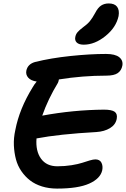

<svg xmlns="http://www.w3.org/2000/svg" viewBox="-20 -1061 731 1114"><path d="M465.8 -801.8Q438 -801.8 425.3 -814.2Q412.6 -826.7 417 -847.2Q419.9 -862.3 429.7 -874Q439.5 -885.7 460.9 -901.9Q486.8 -920.4 501.5 -938.2Q516.1 -956.1 532.2 -985.8Q547.9 -1016.6 566.7 -1028.8Q585.4 -1041 610.8 -1041Q645 -1041 659.4 -1021.7Q673.8 -1002.4 668 -967.8Q653.8 -901.9 591.8 -851.8Q529.8 -801.8 465.8 -801.8ZM311 33.2Q264.2 33.2 223.9 20.8Q183.6 8.3 154.5 -14.2Q125.5 -36.6 104 -67.9Q82.5 -99.1 72.5 -136.7Q62.5 -174.3 60.5 -217.3Q58.6 -260.3 68.8 -306.2Q92.3 -429.7 169.9 -555.2Q177.2 -568.8 192.9 -587.9Q159.2 -592.8 143.8 -610.4Q128.4 -627.9 132.8 -650.9Q140.6 -689 183.1 -701.2Q274.9 -724.1 389.2 -736.1Q503.4 -748 595.2 -748Q648.4 -748 671.9 -729Q695.3 -710 689.9 -680.2Q684.6 -651.9 663.3 -637Q642.1 -622.1 596.2 -622.1Q459 -622.1 321.8 -600.1Q319.3 -586.4 315.9 -580.1Q258.8 -486.3 225.1 -390.1Q405.3 -423.3 583 -424.8Q628.4 -424.8 645.5 -412.4Q662.6 -399.9 657.2 -371.1Q650.4 -336.9 617.9 -317.4Q585.4 -297.9 539.1 -294.9Q322.8 -282.7 191.9 -257.8Q186 -184.6 218 -140.4Q250 -96.2 313 -96.2Q356.4 -96.2 395.3 -102.5Q434.1 -108.9 456.3 -116.2Q478.5 -123.5 499.8 -129.9Q521 -136.2 533.2 -136.2Q558.6 -136.2 568.4 -117.4Q578.1 -98.6 573.2 -73.2Q562.5 -24.9 497.8 4.2Q433.1 33.2 311 33.2Z"/></svg>

Font: Shantell Sans Irregular
Style: Italic
Weight: 600
Italic angle: -11.31°
Designer: Stephen Nixon, Anya Danilova, Shantell Martin
Foundry: Arrow Type
Version: Version 1.006;[9816181b4]